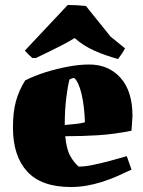

<svg xmlns="http://www.w3.org/2000/svg" viewBox="-20 -740 573 771"><path d="M265 11Q146 11 89 -51.5Q32 -114 32 -228Q32 -290 44 -333.5Q56 -377 81 -417Q118 -436 163 -450Q208 -464 253.5 -472.5Q299 -481 338 -481Q416 -481 464 -427.5Q512 -374 512 -274L508 -215Q438 -201 374.5 -197Q311 -193 242 -193Q247 -140 262.5 -113Q278 -86 296 -71Q321 -71 354.5 -78Q388 -85 423.5 -94.5Q459 -104 489 -113L508 -59Q483 -47 453 -33.5Q423 -20 388 -9Q359 0 328 5.5Q297 11 265 11ZM240 -238Q264 -240 286 -242.5Q308 -245 321 -249Q319 -314 307.5 -362.5Q296 -411 278 -427Q271 -427 259 -421Q252 -395 246 -346.5Q240 -298 240 -238ZM124 -507H110Q92 -522 80 -537Q123 -583 166 -628.5Q209 -674 252 -720Q270 -720 288.5 -719Q307 -718 325 -716L424 -593L482 -546Q472 -526 454 -503Q403 -517 359 -536.5Q315 -556 280 -587L276 -585Q260 -575 233.5 -561Q207 -547 178 -533Q149 -519 124 -507Z"/></svg>

Font: Labrada Black
Style: Regular
Weight: 900
Designer: Mercedes Jáuregui
Foundry: Omnibus-Type Team
Version: Version 1.000; ttfautohint (v1.8.4.7-5d5b)